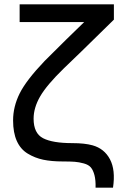

<svg xmlns="http://www.w3.org/2000/svg" viewBox="-20 -740 552 880"><path d="M418 120Q419 86 413 63Q407 40 396.5 27.5Q386 15 364 9Q342 3 322.5 1.5Q303 0 267 0Q216 0 178 -8Q140 -16 107 -36Q74 -56 57 -94Q40 -132 40 -188Q40 -251 70 -311.5Q100 -372 185 -461Q291 -567 366 -639H70V-720H502V-650Q321 -472 272 -426Q194 -350 164 -298Q134 -246 134 -196Q134 -129 177.5 -106.5Q221 -84 312 -84Q368 -84 404 -74Q458 -59 484 -10Q510 39 498 120Z"/></svg>

Font: Manrope Medium
Style: Medium
Weight: 500
Designer: Mikhail Sharanda
Foundry: Mikhail Sharanda
Version: Version 4.000;hotconv 1.0.109;makeotfexe 2.5.65596